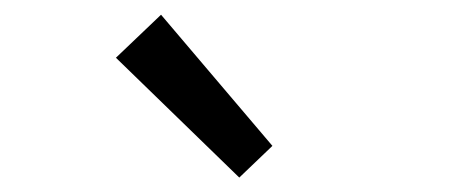

<svg xmlns="http://www.w3.org/2000/svg" viewBox="-20 -872 632 266"><path d="M311.5 -626 140.6 -792 203.1 -851.6 357.4 -669.9Z"/></svg>

Font: Bpmf GenYo Gothic R
Style: R
Weight: 400
Foundry: But Ko
Version: Version 1.320